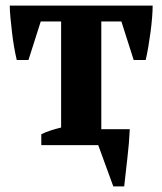

<svg xmlns="http://www.w3.org/2000/svg" viewBox="-20 -520 582 688"><path d="M128 -39Q144 -47 163 -53Q182 -59 199 -63V-443H126L82 -305H40Q35 -326 30.5 -352Q26 -378 23 -404.5Q20 -431 17.5 -456Q15 -481 15 -500H527Q527 -482 525 -457Q523 -432 519.5 -405.5Q516 -379 511.5 -352.5Q507 -326 502 -305H459L415 -443H343V-57H445Q443 -9 436.5 46Q430 101 425 148H386L332 0H128Z"/></svg>

Font: PT Serif
Style: Bold
Weight: 700
Designer: A.Korolkova, O.Umpeleva, V.Yefimov
Foundry: ParaType Ltd
Version: Version 1.000W OFL; ttfautohint (v1.6)